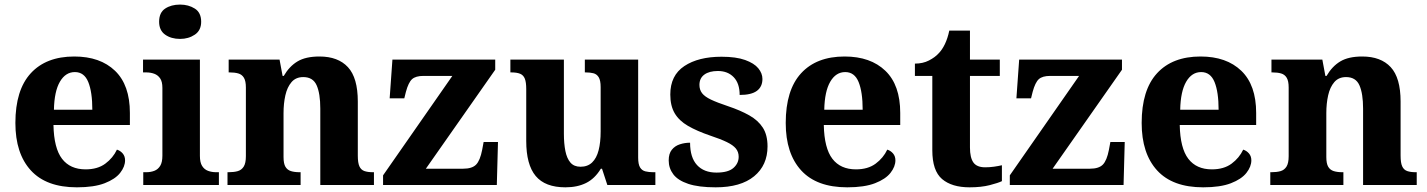

<svg xmlns="http://www.w3.org/2000/svg" viewBox="-20 -791 6103 821"><path d="M308.8 10Q178 10 111.9 -62.3Q45.8 -134.6 45.8 -265.2Q45.8 -406.2 111.6 -477.8Q177.4 -549.4 297.6 -549.4Q408.4 -549.4 471.9 -488.3Q535.4 -427.2 535.4 -308.2V-256.4H208.6Q210.6 -157.2 245.3 -112Q280 -66.8 346 -66.8Q397.4 -66.8 430.3 -91.2Q463.2 -115.6 480 -151.2Q494.6 -146.6 504.7 -134.8Q514.8 -123 514.8 -105.4Q514.8 -78.6 493.8 -51.8Q472.8 -25 427.5 -7.5Q382.2 10 308.8 10ZM374.8 -321.8Q374.8 -397.4 357.5 -440.1Q340.2 -482.8 300.2 -482.8Q260.2 -482.8 236.2 -441.6Q212.2 -400.4 210.6 -321.8Z M592.6 0V-54.6H605Q624.4 -54.6 640 -60.6Q655.6 -66.6 665 -81.8Q674.4 -97 674.4 -125.4V-415.4Q674.4 -442 664.7 -456Q655 -470 639.4 -475.7Q623.8 -481.4 605 -481.4H591.6V-536H834.8V-124.6Q834.8 -96.6 844.2 -81.5Q853.6 -66.4 869.5 -60.5Q885.4 -54.6 904.2 -54.6H916V0ZM750 -624.6Q711.8 -624.6 686.1 -642.9Q660.4 -661.2 660.4 -698Q660.4 -737 686.1 -754.2Q711.8 -771.4 750 -771.4Q786.2 -771.4 813.2 -754.2Q840.2 -737 840.2 -698Q840.2 -661.2 813.2 -642.9Q786.2 -624.6 750 -624.6Z M952.8 0V-54.6H957.6Q980.6 -54.6 996.8 -59.3Q1013 -64 1022.2 -78.7Q1031.4 -93.4 1031.4 -123.2V-416.8Q1031.4 -444.6 1023 -458.5Q1014.6 -472.4 999.2 -476.9Q983.8 -481.4 961.8 -481.4H957.8V-536H1175.4L1188.4 -466.4H1193.4Q1217.2 -507.4 1252.2 -528.4Q1287.2 -549.4 1346 -549.4Q1425.6 -549.4 1467.8 -503.8Q1510 -458.2 1510 -356.8V-125.4Q1510 -94.6 1516.9 -79.6Q1523.8 -64.6 1538.2 -59.6Q1552.6 -54.6 1574.6 -54.6H1579V0H1349.6V-326.6Q1349.6 -391 1334 -426.2Q1318.4 -461.4 1276.8 -461.4Q1245 -461.4 1226.5 -439.8Q1208 -418.2 1200.2 -383.2Q1192.4 -348.2 1192.4 -307.4V-119.4Q1192.4 -91.6 1200.5 -77.9Q1208.6 -64.2 1224 -59.4Q1239.4 -54.6 1261.4 -54.6H1265.4V0Z M1618 0V-41.2L1914.2 -466.4H1790.6Q1757.4 -466.4 1742 -452.5Q1726.6 -438.6 1715.6 -398L1708.8 -370.6H1646.2L1658 -536H2097.6V-492.8L1801 -69.6H1960.4Q1998.8 -69.6 2015.9 -87.2Q2033 -104.8 2041.8 -150.4L2048 -183.8H2109.4L2104.4 0Z M2397.8 10Q2311 10 2270.6 -38.5Q2230.2 -87 2230.2 -188.2V-410Q2230.2 -439.4 2224.2 -454.5Q2218.2 -469.6 2204.3 -475.5Q2190.4 -481.4 2166 -481.4H2162.4V-536H2391.2V-219.6Q2391.2 -177.2 2397.6 -145.3Q2404 -113.4 2419.3 -95.7Q2434.6 -78 2462.4 -78Q2492.8 -78 2511.9 -96.3Q2531 -114.6 2539.7 -148.5Q2548.4 -182.4 2548.4 -228.6V-418.6Q2548.4 -447.2 2540.1 -460.7Q2531.8 -474.2 2517.4 -477.8Q2503 -481.4 2484.4 -481.4H2480.8V-536H2708.8V-117Q2708.8 -88.6 2716.9 -75.2Q2725 -61.8 2740 -58.2Q2755 -54.6 2773.6 -54.6H2782.4V0H2577L2554.2 -69.6H2549.2Q2523.6 -27.2 2486.2 -8.6Q2448.8 10 2397.8 10Z M3040.2 10Q2967.4 10 2923.1 -4.8Q2878.8 -19.6 2859.1 -45.7Q2839.4 -71.8 2839.4 -105Q2839.4 -134 2852.6 -150.5Q2865.8 -167 2887 -173.9Q2908.2 -180.8 2930.8 -180.8Q2930.8 -117.4 2960.5 -85.2Q2990.2 -53 3043.6 -53Q3093.6 -53 3116.1 -72.8Q3138.6 -92.6 3138.6 -120.6Q3138.6 -141.2 3126.6 -155.9Q3114.6 -170.6 3087.9 -183.5Q3061.2 -196.4 3017.4 -211Q2960 -230.6 2921.9 -252.7Q2883.8 -274.8 2865 -306.7Q2846.2 -338.6 2846.2 -386.8Q2846.2 -468.6 2906.3 -508.5Q2966.4 -548.4 3065.2 -548.4Q3127.4 -548.4 3166.1 -534.5Q3204.8 -520.6 3222.5 -499Q3240.2 -477.4 3240.2 -453.4Q3240.2 -420.2 3216.6 -402.6Q3193 -385 3142.8 -385Q3142.8 -434.4 3117.4 -460.9Q3092 -487.4 3049.8 -487.4Q3012.8 -487.4 2991.8 -472Q2970.8 -456.6 2970.8 -428Q2970.8 -407.2 2982.1 -392.5Q2993.4 -377.8 3020 -365.1Q3046.6 -352.4 3093.4 -336.8Q3145.8 -319.2 3183.8 -297.8Q3221.8 -276.4 3241.9 -245.1Q3262 -213.8 3262 -165.2Q3262 -84.4 3204.6 -37.2Q3147.2 10 3040.2 10Z M3602.8 10Q3472 10 3405.9 -62.3Q3339.8 -134.6 3339.8 -265.2Q3339.8 -406.2 3405.6 -477.8Q3471.4 -549.4 3591.6 -549.4Q3702.4 -549.4 3765.9 -488.3Q3829.4 -427.2 3829.4 -308.2V-256.4H3502.6Q3504.6 -157.2 3539.3 -112Q3574 -66.8 3640 -66.8Q3691.4 -66.8 3724.3 -91.2Q3757.2 -115.6 3774 -151.2Q3788.6 -146.6 3798.7 -134.8Q3808.8 -123 3808.8 -105.4Q3808.8 -78.6 3787.8 -51.8Q3766.8 -25 3721.5 -7.5Q3676.2 10 3602.8 10ZM3668.8 -321.8Q3668.8 -397.4 3651.5 -440.1Q3634.2 -482.8 3594.2 -482.8Q3554.2 -482.8 3530.2 -441.6Q3506.2 -400.4 3504.6 -321.8Z M4125.8 10Q4050 10 4008.3 -25.4Q3966.6 -60.8 3966.6 -148.4V-466.4H3892.2V-519Q3926.4 -519 3952.4 -532.5Q3978.4 -546 3993.2 -562.4Q4008.4 -577.6 4020.3 -602.2Q4032.2 -626.8 4039.2 -660.2H4127.6V-536H4255.2V-466.4H4127.6V-160.4Q4127.6 -116.8 4142.3 -96.2Q4157 -75.6 4192.6 -75.6Q4211.8 -75.6 4230.2 -78.2Q4248.6 -80.8 4264.2 -84.4V-16.4Q4248.2 -8.6 4212 0.7Q4175.8 10 4125.8 10Z M4298 0V-41.2L4594.2 -466.4H4470.6Q4437.4 -466.4 4422 -452.5Q4406.6 -438.6 4395.6 -398L4388.8 -370.6H4326.2L4338 -536H4777.6V-492.8L4481 -69.6H4640.4Q4678.8 -69.6 4695.9 -87.2Q4713 -104.8 4721.8 -150.4L4728 -183.8H4789.4L4784.4 0Z M5124.8 10Q4994 10 4927.9 -62.3Q4861.8 -134.6 4861.8 -265.2Q4861.8 -406.2 4927.6 -477.8Q4993.4 -549.4 5113.6 -549.4Q5224.4 -549.4 5287.9 -488.3Q5351.4 -427.2 5351.4 -308.2V-256.4H5024.6Q5026.6 -157.2 5061.3 -112Q5096 -66.8 5162 -66.8Q5213.4 -66.8 5246.3 -91.2Q5279.2 -115.6 5296 -151.2Q5310.6 -146.6 5320.7 -134.8Q5330.8 -123 5330.8 -105.4Q5330.8 -78.6 5309.8 -51.8Q5288.8 -25 5243.5 -7.5Q5198.2 10 5124.8 10ZM5190.8 -321.8Q5190.8 -397.4 5173.5 -440.1Q5156.2 -482.8 5116.2 -482.8Q5076.2 -482.8 5052.2 -441.6Q5028.2 -400.4 5026.6 -321.8Z M5411.8 0V-54.6H5416.6Q5439.6 -54.6 5455.8 -59.3Q5472 -64 5481.2 -78.7Q5490.4 -93.4 5490.4 -123.2V-416.8Q5490.4 -444.6 5482 -458.5Q5473.6 -472.4 5458.2 -476.9Q5442.8 -481.4 5420.8 -481.4H5416.8V-536H5634.4L5647.4 -466.4H5652.4Q5676.2 -507.4 5711.2 -528.4Q5746.2 -549.4 5805 -549.4Q5884.6 -549.4 5926.8 -503.8Q5969 -458.2 5969 -356.8V-125.4Q5969 -94.6 5975.9 -79.6Q5982.8 -64.6 5997.2 -59.6Q6011.6 -54.6 6033.6 -54.6H6038V0H5808.6V-326.6Q5808.6 -391 5793 -426.2Q5777.4 -461.4 5735.8 -461.4Q5704 -461.4 5685.5 -439.8Q5667 -418.2 5659.2 -383.2Q5651.4 -348.2 5651.4 -307.4V-119.4Q5651.4 -91.6 5659.5 -77.9Q5667.6 -64.2 5683 -59.4Q5698.4 -54.6 5720.4 -54.6H5724.4V0Z"/></svg>

Font: Noto Serif Hentaigana ExtraLight
Style: Regular
Weight: 200
Designer: Kazuhiro Yamada
Foundry: nipponia
Version: Version 1.000